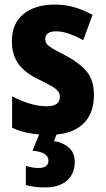

<svg xmlns="http://www.w3.org/2000/svg" viewBox="-20 -580 462 840"><path d="M391 -165Q391 -81 341 -35.5Q291 10 195 10Q150 10 110 3Q70 -4 33 -21V-159Q67 -140 107.5 -127.5Q148 -115 184 -115Q242 -115 242 -156Q242 -168 235.5 -178.5Q229 -189 208.5 -201.5Q188 -214 148 -233Q91 -260 61.5 -299.5Q32 -339 32 -401Q32 -477 82.5 -518.5Q133 -560 220 -560Q265 -560 304.5 -548.5Q344 -537 385 -515L344 -404Q316 -420 284.5 -431.5Q253 -443 226 -443Q178 -443 178 -409Q178 -397 184.5 -388Q191 -379 210.5 -367.5Q230 -356 269 -336Q326 -306 358.5 -268Q391 -230 391 -165ZM307 128Q307 180 273 210Q239 240 178 240Q152 240 130.5 237Q109 234 93 230V146Q124 155 148 155Q192 155 192 122Q192 86 122 79L155 0H231L216 37Q255 43 281 65.5Q307 88 307 128Z"/></svg>

Font: Noto Sans Hebrew Condensed ExtraBold
Style: Regular
Weight: 800
Width: 3
Designer: Monotype Design Team
Foundry: Monotype Imaging Inc.
Version: Version 2.004; ttfautohint (v1.8.4.7-5d5b)